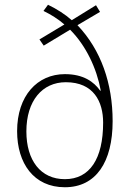

<svg xmlns="http://www.w3.org/2000/svg" viewBox="-20 -871 547 808"><path d="M182 -851 163 -825C194 -810 226 -790 251 -768L146 -705L164 -679L275 -746C342 -679 387 -583 404 -490L402 -489C375 -527 331 -559 253 -559C137 -559 52 -468 52 -319C52 -184 122 -83 253 -83C384 -83 454 -189 454 -361C454 -520 405 -661 306 -765L401 -821L384 -849L282 -786C255 -810 221 -832 182 -851ZM257 -525C375 -525 414 -442 414 -355C414 -203 358 -117 253 -117C151 -117 91 -196 91 -318C91 -447 158 -525 257 -525Z"/></svg>

Font: Noto Sans Kannada UI SemiCondensed ExtraLight
Style: Regular
Weight: 200
Width: 4
Designer: Jelle Bosma - Monotype Design Team
Foundry: Monotype Imaging Inc.
Version: Version 2.005